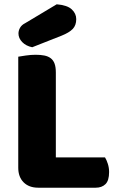

<svg xmlns="http://www.w3.org/2000/svg" viewBox="-20 -871 553 894"><path d="M158 3Q115 3 90 -22Q65 -47 65 -90V-607Q76 -609 100 -612.5Q124 -616 146 -616Q169 -616 186.5 -612.5Q204 -609 216 -600Q228 -591 234 -575Q240 -559 240 -533V-138H469Q476 -127 482 -108.5Q488 -90 488 -70Q488 -30 471 -13.5Q454 3 426 3ZM244 -851Q293 -847 314 -827.5Q335 -808 335 -782Q335 -753 318.5 -736Q302 -719 267 -705L130 -651Q101 -657 83.5 -675Q66 -693 66 -715Q66 -729 73.5 -742Q81 -755 97 -763Z"/></svg>

Font: Baloo Paaji
Style: Regular
Weight: 400
Designer: Shuchita Grover and Ek Type
Foundry: Ek Type
Version: Version 1.007;PS 1.000;hotconv 1.0.88;makeotf.lib2.5.647800